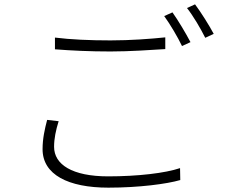

<svg xmlns="http://www.w3.org/2000/svg" viewBox="-20 -846 1040 884"><path d="M774 -789 736 -772C763 -735 799 -674 818 -634L857 -652C835 -694 799 -754 774 -789ZM878 -826 841 -809C870 -772 903 -716 925 -672L964 -690C944 -728 905 -790 878 -826ZM233 -619C310 -613 393 -609 489 -609C577 -609 676 -616 741 -620V-674C673 -667 582 -660 489 -660C393 -660 304 -664 233 -673V-619ZM197 -294C186 -252 176 -208 176 -159C176 -42 294 18 479 18C620 18 748 1 810 -17L809 -72C741 -49 615 -34 478 -34C312 -34 229 -89 229 -170C229 -208 237 -246 250 -288L197 -294Z"/></svg>

Font: Noto Sans T Chinese Light
Style: Regular
Weight: 300
Designer: Ryoko NISHIZUKA (kana & ideographs); Paul D. Hunt (Latin, Greek & Cyrillic); Wenlong ZHANG (bopomofo); Sandoll Communica
Foundry: Adobe Systems Incorporated
Version: Version 1.000;PS 1;hotconv 1.0.78;makeotf.lib2.5.61930